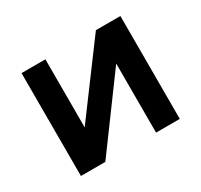

<svg xmlns="http://www.w3.org/2000/svg" viewBox="-93 -509 660 629"><g transform="rotate(-30 237.0 -194.5)"><path d="M331.1 -389.2H423.8V0H334V-261.2L142.1 0H49.8V-389.2H140.1V-131.8Z"/></g></svg>

Font: Neutral Grotesk
Style: Regular
Weight: 400
Designer: Nawras Khrais
Foundry: Nawras Khrais
Version: Version 1.000;PS 001.000;hotconv 1.0.88;makeotf.lib2.5.64775